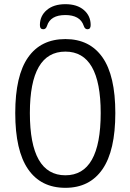

<svg xmlns="http://www.w3.org/2000/svg" viewBox="-20 -893 624 919"><path d="M293 6Q176 6 114.5 -83Q53 -172 53 -352Q53 -531 114.5 -618.5Q176 -706 293 -706Q409 -706 470.5 -618.5Q532 -531 532 -352Q532 -172 470.5 -83Q409 6 293 6ZM293 -54Q462 -54 462 -352Q462 -646 293 -646Q123 -646 123 -352Q123 -54 293 -54ZM187 -753Q171 -753 171 -773Q171 -817 204 -845Q237 -873 293 -873Q349 -873 381.5 -845Q414 -817 414 -773Q414 -753 399 -753Q386 -753 381 -769Q372 -796 349.5 -808.5Q327 -821 293 -821Q221 -821 205 -769Q200 -753 187 -753Z"/></svg>

Font: Asap Condensed Light
Style: Regular
Weight: 300
Width: 3
Designer: Pablo Cosgaya
Foundry: Omnibus-Type
Version: Version 3.001; ttfautohint (v1.8.4.7-5d5b)